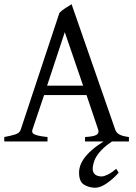

<svg xmlns="http://www.w3.org/2000/svg" viewBox="-20 -664 636 901"><path d="M187 -218 132 -55Q127 -39 145 -32Q163 -25 203 -21V0H0V-21Q33 -27 52.5 -33.5Q72 -40 77 -55L259 -604Q271 -616 287.5 -626.5Q304 -637 316 -644L521 -55Q526 -41 540 -33Q554 -25 585 -21V0H379V-21Q417 -23 431.5 -30.5Q446 -38 441 -55L386 -218ZM370 -262 284 -513 201 -262ZM537 146Q515 172 483.5 194.5Q452 217 427 217Q399 217 375 203Q351 189 351 146Q351 103 389.5 61Q428 19 502 -21L524 -12Q477 17 453.5 43Q430 69 422.5 91Q415 113 415 129Q415 146 426.5 155Q438 164 457 164Q468 164 486.5 155Q505 146 525 128Z"/></svg>

Font: ChillKai
Style: Regular
Weight: 400
Designer: ChillType
Foundry: 寒蝉字型
Version: Version 2.000